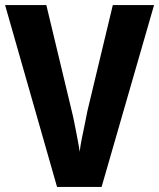

<svg xmlns="http://www.w3.org/2000/svg" viewBox="-20 -734 625 754"><path d="M585 -714 379 0H204L0 -714H162L262 -297Q266 -282 272 -252Q278 -222 284 -190.5Q290 -159 293 -138Q295 -159 301.5 -190.5Q308 -222 314 -251.5Q320 -281 323 -297L423 -714Z"/></svg>

Font: Noto Sans Display SemiCondensed
Style: Regular
Weight: 400
Width: 4
Version: Version 2.003